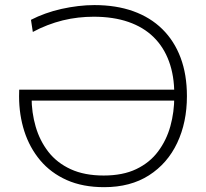

<svg xmlns="http://www.w3.org/2000/svg" viewBox="-20 -746 832 775"><path d="M400.5 9.5Q314 9.5 249.5 -19.2Q185 -48 142.2 -99Q99.5 -150 78.2 -216.2Q57 -282.5 57 -357L57.5 -384H700.5V-340H97.5L107.5 -353.5Q107.5 -291.5 124 -234.8Q140.5 -178 175.2 -133.2Q210 -88.5 265.5 -63Q321 -37.5 398.5 -37.5Q476 -37.5 530.2 -63.5Q584.5 -89.5 618.2 -134.8Q652 -180 667.8 -237Q683.5 -294 683.5 -356V-366Q683.5 -440 662.2 -498Q641 -556 600 -596.2Q559 -636.5 498.2 -657.5Q437.5 -678.5 358 -678.5Q327.5 -678.5 296.2 -675Q265 -671.5 233.5 -663.8Q202 -656 171.5 -644.2Q141 -632.5 112.5 -617L105 -666Q132 -680 163.2 -691.2Q194.5 -702.5 228.2 -710Q262 -717.5 295.5 -721.5Q329 -725.5 361 -725.5Q448.5 -725.5 517.8 -700.8Q587 -676 635.2 -628.5Q683.5 -581 709 -513Q734.5 -445 734.5 -358Q734.5 -252 695.2 -169Q656 -86 581.2 -38.2Q506.5 9.5 400.5 9.5Z"/></svg>

Font: Commissioner Thin ExtraLight
Style: Regular
Weight: 250
Version: Version 1.000